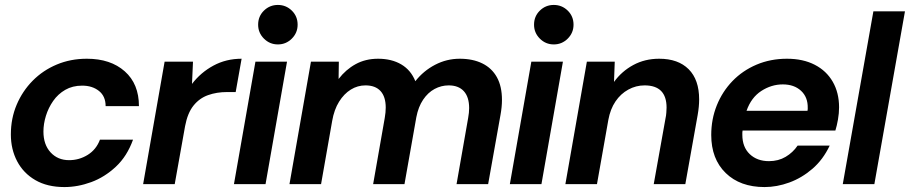

<svg xmlns="http://www.w3.org/2000/svg" viewBox="-20 -746 3687 778"><path d="M241 12Q172 12 123.5 -16Q75 -44 49.5 -92.5Q24 -141 24 -201Q24 -266 47.5 -321.5Q71 -377 112.5 -419Q154 -461 210 -484.5Q266 -508 332 -508Q428 -508 485.5 -457Q543 -406 543 -316H408Q408 -356 381 -377.5Q354 -399 313 -399Q274 -399 244.5 -382Q215 -365 195.5 -337Q176 -309 166 -276.5Q156 -244 156 -213Q156 -160 185 -128.5Q214 -97 260 -97Q301 -97 335.5 -118.5Q370 -140 385 -180H519Q495 -113 449.5 -70.5Q404 -28 349.5 -8Q295 12 241 12Z M560 0 647 -496H762L758 -406Q793 -452 844.5 -480Q896 -508 959 -508L935 -373H900Q858 -373 823 -360.5Q788 -348 764 -318Q740 -288 730 -235L688 0Z M928 0 1015 -496H1143L1056 0ZM1106 -566Q1073 -566 1049.5 -589.5Q1026 -613 1026 -646Q1026 -680 1049.5 -703Q1073 -726 1106 -726Q1139 -726 1162.5 -703Q1186 -680 1186 -646Q1186 -613 1162.5 -589.5Q1139 -566 1106 -566Z M1153 0 1240 -496H1353L1352 -426Q1381 -464 1421 -486Q1461 -508 1512 -508Q1567 -508 1606 -485Q1645 -462 1663 -417Q1696 -459 1743 -483.5Q1790 -508 1843 -508Q1896 -508 1934.5 -489Q1973 -470 1993.5 -433Q2014 -396 2014 -341Q2014 -313 2008 -280L1958 0H1830L1877 -268Q1879 -279 1880 -289Q1881 -299 1881 -308Q1881 -353 1859.5 -376.5Q1838 -400 1798 -400Q1768 -400 1741 -385.5Q1714 -371 1694.5 -342Q1675 -313 1667 -271L1619 0H1492L1539 -268Q1541 -279 1542 -290Q1543 -301 1543 -310Q1543 -354 1522 -377Q1501 -400 1461 -400Q1429 -400 1401.5 -383Q1374 -366 1354 -334Q1334 -302 1326 -256L1281 0Z M2046 0 2133 -496H2261L2174 0ZM2224 -566Q2191 -566 2167.5 -589.5Q2144 -613 2144 -646Q2144 -680 2167.5 -703Q2191 -726 2224 -726Q2257 -726 2280.5 -703Q2304 -680 2304 -646Q2304 -613 2280.5 -589.5Q2257 -566 2224 -566Z M2271 0 2358 -496H2471L2468 -414Q2499 -457 2546 -482.5Q2593 -508 2651 -508Q2728 -508 2770.5 -465.5Q2813 -423 2813 -343Q2813 -329 2811.5 -313Q2810 -297 2807 -280L2757 0H2629L2677 -268Q2679 -276 2680 -289.5Q2681 -303 2681 -310Q2681 -400 2592 -400Q2557 -400 2526 -383Q2495 -366 2474 -335Q2453 -304 2445 -260L2399 0Z M3078 12Q2979 12 2920.5 -45Q2862 -102 2862 -199Q2862 -263 2884.5 -319Q2907 -375 2948 -417.5Q2989 -460 3045.5 -484Q3102 -508 3169 -508Q3234 -508 3281.5 -483.5Q3329 -459 3354.5 -414.5Q3380 -370 3380 -311Q3380 -287 3375.5 -261.5Q3371 -236 3365 -217H2989Q2988 -213 2988 -209Q2988 -205 2988 -200Q2988 -150 3018 -121.5Q3048 -93 3096 -93Q3134 -93 3163.5 -110.5Q3193 -128 3212 -156H3342Q3315 -99 3272 -62Q3229 -25 3178.5 -6.5Q3128 12 3078 12ZM3005 -297H3252Q3253 -301 3253 -304Q3253 -307 3253 -308Q3254 -352 3226 -378Q3198 -404 3152 -404Q3106 -404 3065 -377.5Q3024 -351 3005 -297Z M3395 0 3519 -700H3647L3523 0Z"/></svg>

Font: Rethink Sans
Style: Bold Italic
Weight: 700
Italic angle: -10°
Designer: The Rethink Sans project authors (Hans Thiessen). DM Sans designed by Colophon Foundry.
Foundry: Rethink Communications LLC
Version: Version 1.001